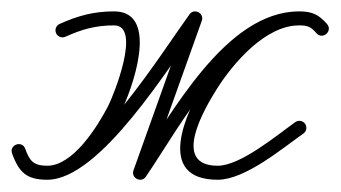

<svg xmlns="http://www.w3.org/2000/svg" viewBox="-32 -296 584 329"><path d="M80 -233C80 -233 80 -233 80 -233C108.2 -245.7 131.5 -252.5 163.5 -252.5C211.3 -252.5 162.3 -131.5 152.9 -113.5C135.3 -79.8 93.5 -12 49 -12C25.3 -12 18.6 -20.4 11.3 -41C8.7 -48.5 1.7 -50.1 -4 -48.1C-9.7 -46 -14 -40.2 -11.2 -32.8C0.3 -1.8 12.3 12 49 12C139.4 12 258 -182.5 312.2 -257.4C316.2 -263 312.1 -269 306.5 -272C300.8 -275 293.5 -275 291.2 -268.5C259.7 -180.4 228.2 -92.2 196.7 -4C194.4 2.5 197.7 8.1 202.6 10.6C207.5 13.1 214 12.5 217.9 6.8C276.5 -78.8 367.1 -252.2 480.5 -252.5C496.2 -252.5 501 -249.7 510.2 -239.1C515.5 -233.1 522.6 -234 527.1 -237.9C531.7 -241.8 533.6 -248.8 528.4 -254.8C514.4 -271 502.8 -276.5 480.5 -276.5C413.1 -276.5 351.7 -207.8 319.3 -156.4C286.9 -104.9 232.8 12 341 12C387.9 12 451.3 -41.4 487.9 -67.2C493.3 -71 494.6 -78.5 490.8 -83.9C487 -89.3 479.5 -90.6 474.1 -86.8C474.1 -86.8 474.1 -86.8 474.1 -86.8C443.2 -65 380.4 -12 341 -12C260.4 -12 318.9 -110.6 339.6 -143.6C367 -187.1 422.5 -252.5 480.5 -252.5C496.2 -252.5 501 -249.8 510.2 -239.2C515.4 -233.1 522.5 -234 527.1 -238C531.6 -241.9 533.6 -248.8 528.3 -254.9C514.3 -271 502.7 -276.5 480.5 -276.5C354.3 -276.2 262.3 -100.6 198.1 -6.8C194.2 -1 198.3 5 204 7.9C209.7 10.8 217 10.6 219.3 4C250.8 -84.1 282.3 -172.3 313.8 -260.4C316.1 -266.9 312.9 -272.5 308 -275C303.2 -277.5 296.8 -277.1 292.8 -271.5C244.4 -204.7 124.2 -12 49 -12C22 -12 19.1 -20.1 11.2 -41.2C8.5 -48.6 1.5 -50.3 -4.1 -48.3C-9.7 -46.2 -14 -40.5 -11.3 -33C-0.7 -2.9 15.2 12 49 12C105 12 151.5 -59 174.2 -102.5C192.8 -138.2 244.2 -276.5 163.5 -276.5C128.2 -276.5 101.6 -269 70.2 -255C64.1 -252.3 61.4 -245.2 64.1 -239.1C66.8 -233.1 73.9 -230.3 80 -233Z"/></svg>

Font: FRB American Cursive Guidelines Light
Style: Italic
Weight: 300
Italic angle: -25°
Version: Version 2.0;Modular Font Editor K font №1